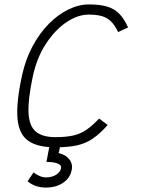

<svg xmlns="http://www.w3.org/2000/svg" viewBox="-20 -652 640 868"><path d="M428 -116 467 -87Q433 -49 401 -26.5Q369 -4 329 5Q289 14 230 14Q149 14 107 -16Q65 -46 59 -117.5Q53 -189 80 -313Q96 -385 127.5 -443.5Q159 -502 200.5 -544Q242 -586 289 -609Q336 -632 382 -632Q431 -632 463.5 -622.5Q496 -613 518.5 -590.5Q541 -568 559 -528L514 -507Q500 -537 482.5 -554.5Q465 -572 441 -579Q417 -586 381 -586Q331 -586 279.5 -551Q228 -516 187 -453Q146 -390 128 -305Q106 -201 109 -141.5Q112 -82 142 -57Q172 -32 231 -32Q279 -32 311.5 -39.5Q344 -47 371 -65.5Q398 -84 428 -116ZM187 196Q162 196 140 188Q118 180 105 167L132 127Q143 137 158.5 143.5Q174 150 188 150Q214 150 233 138.5Q252 127 256 109Q259 95 241 87.5Q223 80 190 80L206 -5H256L245 40Q277 47 293.5 68.5Q310 90 304 117Q297 153 265 174.5Q233 196 187 196Z"/></svg>

Font: Victor Mono Thin
Style: Italic
Weight: 100
Italic angle: -12°
Monospace: yes
Designer: Rune Bjørnerås
Version: Version 1.561;gftools[0.9.30]